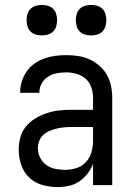

<svg xmlns="http://www.w3.org/2000/svg" viewBox="-20 -752 540 780"><path d="M214 8Q183 8 152.5 -0.5Q122 -9 99.5 -30Q77 -51 66.5 -81.5Q56 -112 56 -143Q56 -168 62.5 -193Q69 -218 85 -237.5Q101 -257 123 -270.5Q145 -284 169 -292Q193 -300 218 -303Q243 -306 269 -306H358V-355Q358 -376 351 -397Q344 -418 328 -432Q312 -446 291 -452Q270 -458 249 -458Q230 -458 211 -454.5Q192 -451 175.5 -440.5Q159 -430 149.5 -413Q140 -396 140 -377V-375H62V-378Q62 -401 69 -422.5Q76 -444 89 -462.5Q102 -481 120.5 -494Q139 -507 160.5 -514.5Q182 -522 204 -525Q226 -528 249 -528Q273 -528 297 -524.5Q321 -521 343 -511Q365 -501 383.5 -485Q402 -469 414 -448Q426 -427 431 -403Q436 -379 436 -355V0H358V-86Q350 -65 335.5 -46.5Q321 -28 302 -15Q283 -2 260 3Q237 8 214 8ZM246 -62Q269 -62 291.5 -69.5Q314 -77 329.5 -94Q345 -111 351.5 -134Q358 -157 358 -180V-236H269Q254 -236 239 -234.5Q224 -233 209.5 -229.5Q195 -226 181 -220Q167 -214 156 -204Q145 -194 139.5 -179.5Q134 -165 134 -150Q134 -130 143 -111.5Q152 -93 168.5 -81.5Q185 -70 205 -66Q225 -62 246 -62ZM350 -608Q338 -608 325.5 -611.5Q313 -615 304 -624Q295 -633 291.5 -645.5Q288 -658 288 -670Q288 -682 291.5 -694.5Q295 -707 304 -716Q313 -725 325.5 -728.5Q338 -732 350 -732Q362 -732 374.5 -728.5Q387 -725 396 -716Q405 -707 408.5 -694.5Q412 -682 412 -670Q412 -658 408.5 -645.5Q405 -633 396 -624Q387 -615 374.5 -611.5Q362 -608 350 -608ZM150 -608Q138 -608 125.5 -611.5Q113 -615 104 -624Q95 -633 91.5 -645.5Q88 -658 88 -670Q88 -682 91.5 -694.5Q95 -707 104 -716Q113 -725 125.5 -728.5Q138 -732 150 -732Q162 -732 174.5 -728.5Q187 -725 196 -716Q205 -707 208.5 -694.5Q212 -682 212 -670Q212 -658 208.5 -645.5Q205 -633 196 -624Q187 -615 174.5 -611.5Q162 -608 150 -608Z"/></svg>

Font: Iosevka Fixed
Style: Regular
Weight: 400
Monospace: yes
Designer: Belleve Invis
Foundry: Belleve Invis
Version: Version 33.2.4